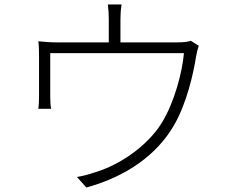

<svg xmlns="http://www.w3.org/2000/svg" viewBox="-20 -812 1040 856"><path d="M831 -630C821 -627 806 -623 771 -623H517V-727C517 -743 518 -768 522 -792H461C464 -768 465 -743 465 -727V-623H239C206 -623 177 -625 151 -628C154 -607 154 -576 154 -556V-379C154 -364 153 -340 151 -327H208C205 -339 204 -363 204 -378V-575H800C793 -492 758 -356 701 -264C637 -161 515 -77 404 -44C378 -35 349 -27 323 -23L365 24C551 -27 681 -127 753 -249C812 -347 843 -488 854 -559C857 -577 862 -597 866 -608Z"/></svg>

Font: Noto Sans CJK Light
Style: Regular
Weight: 300
Designer: Ryoko NISHIZUKA (kana & ideographs); Paul D. Hunt (Latin, Greek & Cyrillic); Wenlong ZHANG (bopomofo); Sandoll Communica
Foundry: Adobe Systems Incorporated
Version: Version 1.000;PS 1;hotconv 1.0.78;makeotf.lib2.5.61930